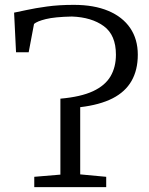

<svg xmlns="http://www.w3.org/2000/svg" viewBox="-20 -770 614 790"><path d="M121 0V-42.5L228.5 -51.5V-364Q313 -371.5 362.8 -394.8Q412.5 -418 434.8 -456Q457 -494 457 -545Q457 -626 407 -662.5Q357 -699 276 -702Q205 -700.5 168.8 -691.5Q132.5 -682.5 120 -671.5L98 -555H46L38 -718Q56.5 -721.5 90.5 -729Q124.5 -736.5 173.2 -743.2Q222 -750 284 -750Q367 -750 425.8 -725.2Q484.5 -700.5 515.8 -654.5Q547 -608.5 547 -545Q547 -482 521.2 -437Q495.5 -392 443 -365.2Q390.5 -338.5 310 -329V-52.5L417 -42.5V0Z"/></svg>

Font: Merriweather 20pt Light
Style: Regular
Weight: 300
Version: Version 2.100